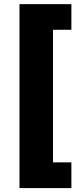

<svg xmlns="http://www.w3.org/2000/svg" viewBox="-20 -791 416 948"><path d="M76.2 137.7V-770.5H332.5V-644H241.7V10.7H332.5V137.7Z"/></svg>

Font: Inter 17pt ExtraBold
Style: Regular
Weight: 800
Version: Version 4.001;git-66647c0bb